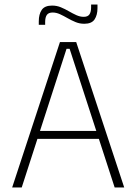

<svg xmlns="http://www.w3.org/2000/svg" viewBox="-20 -824 600 844"><path d="M75.5 0H33.5L243.5 -639H315L526 0H484L286 -609.5H272.5ZM426 -213.5H133V-248.5H426ZM350.5 -719.5Q330 -719.5 312 -727Q294 -734.5 277 -744.2Q260 -754 243.8 -761.5Q227.5 -769 211.5 -769Q193.5 -769 186 -758.5Q178.5 -748 178.5 -727.5V-715H150.5V-730.5Q150.5 -761.5 163.5 -780.5Q176.5 -799.5 209 -799.5Q229.5 -799.5 247.5 -792Q265.5 -784.5 282.2 -774.8Q299 -765 315.5 -757.5Q332 -750 348 -750Q366 -750 373.2 -760.8Q380.5 -771.5 380.5 -792V-804H408.5V-788Q408.5 -758 395.8 -738.8Q383 -719.5 350.5 -719.5Z"/></svg>

Font: Anek Devanagari Medium ExtraLight
Style: Regular
Weight: 250
Version: Version 1.003